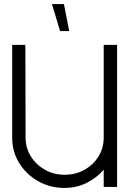

<svg xmlns="http://www.w3.org/2000/svg" viewBox="-20 -921 647 946"><path d="M491 -700H557V0H491V-85Q456 -44 406 -19.5Q356 5 298 5Q227 5 168.5 -28Q110 -61 75 -117Q40 -173 40 -243V-700H105L106 -243Q106 -192 132 -150.5Q158 -109 201.5 -84.5Q245 -60 298 -60Q353 -60 396.5 -84.5Q440 -109 465.5 -150.5Q491 -192 491 -243ZM321 -768H276L236 -901H295Z"/></svg>

Font: Kulim Park Light
Style: Regular
Weight: 300
Designer: Noponies / Dale Sattler
Foundry: Noponies
Version: Version 1.000; ttfautohint (v1.8.3)